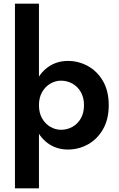

<svg xmlns="http://www.w3.org/2000/svg" viewBox="-20 -800 642 1040"><path d="M191 220V-780H61V220ZM569 -230Q569 -307 538 -360.5Q507 -414 456.5 -442Q406 -470 348 -470Q291 -470 246.5 -441Q202 -412 176 -358.5Q150 -305 150 -230Q150 -156 176 -102Q202 -48 246.5 -19Q291 10 348 10Q406 10 456.5 -18Q507 -46 538 -100Q569 -154 569 -230ZM435 -230Q435 -189 418 -159Q401 -129 372.5 -113Q344 -97 310 -97Q281 -97 253.5 -112.5Q226 -128 208.5 -158Q191 -188 191 -230Q191 -272 208.5 -302Q226 -332 253.5 -347.5Q281 -363 310 -363Q344 -363 372.5 -347Q401 -331 418 -301Q435 -271 435 -230Z"/></svg>

Font: Jost SemiBold
Style: Regular
Weight: 600
Version: Version 3.710